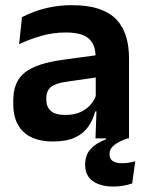

<svg xmlns="http://www.w3.org/2000/svg" viewBox="-20 -522 556 724"><path d="M340 0 344.5 -120 341 -131V-284.5L340.5 -306.5Q340.5 -354.5 314.2 -377Q288 -399.5 228.5 -399.5Q178 -399.5 133.8 -386.2Q89.5 -373 52 -355.5L63 -457.5Q85 -469 113.2 -479.2Q141.5 -489.5 176.5 -496Q211.5 -502.5 252 -502.5Q312 -502.5 353.5 -488.2Q395 -474 419.8 -447.5Q444.5 -421 455.5 -384.2Q466.5 -347.5 466.5 -303V0ZM179.5 11.5Q106.5 11.5 68.2 -25Q30 -61.5 30 -129V-143Q30 -214.5 74 -248.8Q118 -283 213.5 -296L352.5 -315L360 -232.5L232 -214Q190 -208.5 172.2 -194Q154.5 -179.5 154.5 -151.5V-146.5Q154.5 -119 171.8 -103.8Q189 -88.5 226 -88.5Q259 -88.5 282.5 -99Q306 -109.5 321.2 -126.8Q336.5 -144 343 -165.5L361 -102H339Q331 -70.5 313.2 -44.8Q295.5 -19 263.5 -3.8Q231.5 11.5 179.5 11.5ZM408 181.5Q359.5 181.5 330.2 161Q301 140.5 301 99.5V99Q301 62.5 321.8 39.8Q342.5 17 379.5 3.5V-8L460.5 -8.5V0Q428 11 410.5 25Q393 39 393 59V59.5Q393 77.5 405.5 85.5Q418 93.5 440 93.5Q453.5 93.5 465.5 91.5Q477.5 89.5 490 86L478.5 169.5Q463.5 175 445.8 178.2Q428 181.5 408 181.5Z"/></svg>

Font: Anek Latin Medium SemiBold
Style: Regular
Weight: 600
Version: Version 1.003